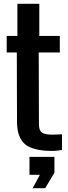

<svg xmlns="http://www.w3.org/2000/svg" viewBox="-20 -790 360 1016"><path d="M255 8.5Q154.5 8.5 112.2 -27Q70 -62.5 70 -147L69 -512.5H15.5V-600H72V-770H188V-600H296.5V-512.5H185L186 -133.5Q186 -100.5 201 -89Q216 -77.5 255.5 -77.5Q270 -77.5 281.8 -78.2Q293.5 -79 308 -79.5V3.5Q296 5.5 283.2 7Q270.5 8.5 255 8.5ZM153 206 191 135H136V40H268V124L219 206Z"/></svg>

Font: Big Shoulders Text Thin
Style: Bold
Weight: 700
Version: Version 2.002